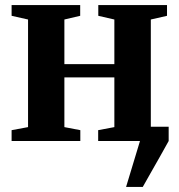

<svg xmlns="http://www.w3.org/2000/svg" viewBox="-20 -553 701 753"><path d="M474.5 180 529 0 522 -56H641.5V0Q624.5 31 606.2 63.2Q588 95.5 570.8 125.5Q553.5 155.5 540 180ZM25.5 0V-42.5L90 -54.5V-476.5L25.5 -491V-533H294.5V-491L232.5 -476.5V-301.5H428.5V-476.5L365.5 -491V-533H635V-491L571.5 -476.5V-54.5L636 -42.5V0H365V-42.5L428.5 -54.5V-249.5H232.5V-54.5L295 -42.5V0Z"/></svg>

Font: Merriweather 72pt
Style: Bold
Weight: 700
Version: Version 2.100